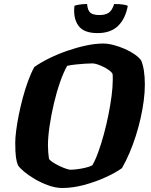

<svg xmlns="http://www.w3.org/2000/svg" viewBox="-20 -937 752 957"><path d="M291 0Q257 0 221 -13Q185 -26 153.5 -44.5Q122 -63 99.5 -82Q77 -101 70 -113Q63 -128 59.5 -153Q56 -178 56 -226Q56 -250 60.5 -285.5Q65 -321 73.5 -363.5Q82 -406 93.5 -449Q105 -492 119.5 -532Q134 -572 151 -603Q182 -625 224.5 -646Q267 -667 314.5 -683.5Q362 -700 408.5 -710Q455 -720 494 -720Q518 -720 546.5 -712.5Q575 -705 602.5 -693Q630 -681 652 -665.5Q674 -650 684 -635Q693 -613 697.5 -583Q702 -553 702 -515Q702 -478 696.5 -435.5Q691 -393 681 -348.5Q671 -304 657 -260Q643 -216 625.5 -175Q608 -134 588 -99Q556 -76 505.5 -53Q455 -30 398.5 -15Q342 0 291 0ZM331 -91Q343 -91 364 -93.5Q385 -96 406 -101Q427 -106 440 -113Q455 -138 469.5 -178Q484 -218 497 -265.5Q510 -313 520 -362.5Q530 -412 536 -457.5Q542 -503 542 -538Q542 -549 542 -556.5Q542 -564 541 -569Q537 -577 525 -586Q513 -595 497 -603Q481 -611 466 -616Q451 -621 441 -621Q426 -621 403 -619.5Q380 -618 356.5 -615.5Q333 -613 315 -609Q297 -578 279.5 -528Q262 -478 248.5 -420.5Q235 -363 227 -308Q219 -253 219 -212Q219 -195 220.5 -177.5Q222 -160 224 -146Q228 -138 242.5 -128.5Q257 -119 274.5 -110.5Q292 -102 308 -96.5Q324 -91 331 -91ZM466 -772Q397 -772 370.5 -809.5Q344 -847 351 -908Q357 -911 375 -914Q393 -917 414 -917Q417 -884 431 -873Q445 -862 476 -862Q505 -862 522 -873.5Q539 -885 549 -917Q580 -917 596 -914Q612 -911 617 -908Q605 -843 568 -807.5Q531 -772 466 -772Z"/></svg>

Font: Texturina 12pt Black
Style: Italic
Weight: 900
Italic angle: -11°
Designer: Guillermo Torres Carreño
Foundry: Omnibus-Type
Version: Version 1.002